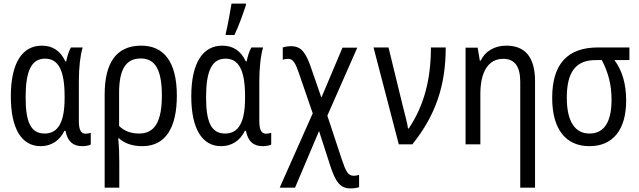

<svg xmlns="http://www.w3.org/2000/svg" viewBox="-20 -800 3540 1064"><path d="M205 10C264 10 310 -20 337 -75H343C354 -16 385 10 436 10C456 10 475 6 483 1V-64C474 -61 463 -59 455 -59C429 -59 417 -80 417 -129V-349C417 -427 425 -494 438 -537H373C362 -518 352 -487 347 -460H342C315 -518 272 -547 212 -547C104 -547 40 -452 40 -266C40 -85 101 10 205 10ZM227 -60C148 -60 122 -129 122 -261C122 -407 154 -475 230 -475C305 -475 338 -407 338 -267V-256C338 -126 304 -60 227 -60Z M560 -276V240H641V98C641 59 640 13 635 -33H640C670 -6 712 10 769 10C900 10 960 -96 960 -270C960 -456 889 -547 763 -547C622 -547 560 -449 560 -276ZM751 -60C706 -60 668 -74 640 -102V-286C640 -416 678 -476 760 -476C842 -476 877 -410 877 -270C877 -129 839 -60 751 -60Z M1231 -614V-606H1279C1303 -655 1327 -724 1343 -772V-780H1263C1259 -751 1239 -644 1231 -614ZM1205 10C1264 10 1310 -20 1337 -75H1343C1354 -16 1385 10 1436 10C1456 10 1475 6 1483 1V-64C1474 -61 1463 -59 1455 -59C1429 -59 1417 -80 1417 -129V-349C1417 -427 1425 -494 1438 -537H1373C1362 -518 1352 -487 1347 -460H1342C1315 -518 1272 -547 1212 -547C1104 -547 1040 -452 1040 -266C1040 -85 1101 10 1205 10ZM1227 -60C1148 -60 1122 -129 1122 -261C1122 -407 1154 -475 1230 -475C1305 -475 1338 -407 1338 -267V-256C1338 -126 1304 -60 1227 -60Z M1922 244C1942 244 1957 242 1970 237V169C1961 172 1951 174 1940 174C1909 174 1897 151 1874 83L1794 -159L1960 -536H1878L1761 -259L1705 -421C1675 -509 1650 -544 1593 -544C1575 -544 1559 -541 1547 -537V-469C1555 -472 1566 -474 1578 -474C1605 -474 1618 -447 1636 -396L1713 -172L1530 240H1615L1748 -74L1809 115C1839 208 1865 244 1922 244Z M2190 0H2265C2395 -162 2450 -327 2450 -537H2368C2368 -361 2330 -214 2245 -88H2241C2238 -117 2225 -159 2213 -209L2133 -537H2050Z M2560 0H2642V-279C2642 -404 2687 -474 2769 -474C2834 -474 2863 -430 2863 -346V240H2945V-350C2945 -487 2887 -547 2786 -547C2725 -547 2671 -520 2644 -464H2639L2627 -536H2560Z M3247 10C3375 10 3450 -79 3450 -243C3450 -333 3429 -408 3385 -467H3468V-537H3293C3124 -537 3040 -444 3040 -258C3040 -85 3114 10 3247 10ZM3247 -60C3168 -60 3121 -124 3121 -259C3121 -401 3171 -467 3280 -467H3315C3351 -398 3369 -330 3369 -247C3369 -126 3329 -60 3247 -60Z"/></svg>

Font: Noto Sans Mono ExtraCondensed
Style: Regular
Weight: 400
Width: 2
Designer: Monotype Design Team
Foundry: Monotype Imaging Inc.
Version: Version 2.014